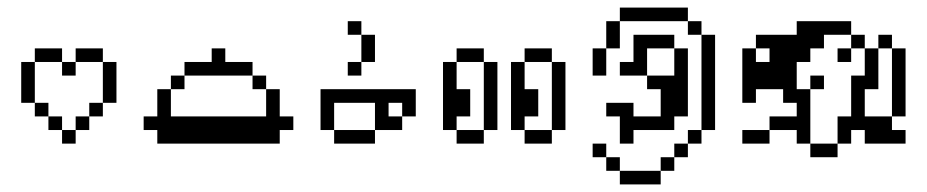

<svg xmlns="http://www.w3.org/2000/svg" viewBox="-20 -377 2433 504"><path d="M35.7 -214.3V-107.1H71.4V-214.3ZM71.4 -107.1V-71.4H107.1V-107.1ZM107.1 -71.4V-35.7H142.9V-71.4ZM142.9 -35.7V0H178.6V-35.7ZM178.6 -71.4V-35.7H214.3V-71.4ZM214.3 -107.1V-71.4H250V-107.1ZM250 -214.3V-107.1H285.7V-214.3ZM250 -214.3V-250H178.6V-214.3ZM71.4 -250V-214.3H142.9V-250ZM142.9 -214.3V-178.6H178.6V-214.3Z M392.9 -35.7V0H714.3V-35.7H750V-71.4H714.3V-142.9H678.6V-71.4H428.6V-142.9H392.9V-71.4H357.1V-35.7ZM428.6 -178.6V-142.9H464.3V-178.6ZM464.3 -214.3V-178.6H642.9V-214.3H571.4V-250H535.7V-214.3ZM642.9 -178.6V-142.9H678.6V-178.6Z M821.4 -142.9V-35.7H857.1V-107.1H964.3V-35.7H1035.7V-71.4H1000V-107.1H1035.7V-71.4H1071.4V-142.9ZM857.1 -35.7V0H964.3V-35.7ZM892.9 -214.3V-178.6H928.6V-214.3ZM928.6 -285.7V-214.3H964.3V-285.7ZM928.6 -285.7V-321.4H892.9V-285.7Z M1178.6 -35.7V-71.4H1214.3V-142.9H1178.6V-214.3H1142.9V-35.7ZM1178.6 -35.7V0H1250V-35.7ZM1178.6 -250V-214.3H1250V-250ZM1250 -214.3V-35.7H1285.7V-214.3ZM1357.1 -35.7V-71.4H1392.9V-142.9H1357.1V-214.3H1321.4V-35.7ZM1357.1 -35.7V0H1428.6V-35.7ZM1357.1 -250V-214.3H1428.6V-250ZM1428.6 -214.3V-35.7H1464.3V-214.3Z M1535.7 0V35.7H1571.4V0ZM1571.4 35.7V71.4H1607.1V35.7ZM1607.1 71.4V107.1H1714.3V71.4ZM1785.7 -35.7V0H1821.4V-35.7ZM1821.4 -285.7V-35.7H1857.1V-285.7ZM1821.4 -285.7V-321.4H1785.7V-285.7ZM1785.7 -321.4V-357.1H1607.1V-321.4ZM1571.4 -321.4V-250H1607.1V-321.4ZM1535.7 -250V-178.6H1571.4V-250ZM1714.3 35.7V71.4H1750V35.7ZM1750 0V35.7H1785.7V0ZM1571.4 -107.1V-71.4H1607.1V0H1642.9V-35.7H1750V-71.4H1785.7V-250H1750V-178.6H1678.6V-142.9H1714.3V-71.4H1642.9V-107.1ZM1678.6 -178.6V-250H1750V-285.7H1642.9V-214.3H1607.1V-178.6Z M1928.6 -35.7V0H2000V-35.7ZM2000 -71.4V-35.7H2071.4V0H2107.1V-142.9H2071.4V-214.3H2107.1V-250H2142.9V-285.7H2214.3V-321.4H2071.4V-285.7H1964.3V-250H2000V-214.3H1964.3V-250H1928.6V-107.1H1964.3V-142.9H2035.7V-107.1H2071.4V-71.4ZM2178.6 -71.4V0H2214.3V-35.7H2250V0H2357.1V-35.7H2321.4V-71.4H2250V-142.9H2285.7V-250H2250V-178.6H2214.3V-71.4ZM2321.4 -250V-71.4H2357.1V-250ZM2321.4 -250V-285.7H2285.7V-250ZM2250 -250V-285.7H2214.3V-250ZM2107.1 -178.6V-142.9H2142.9V-178.6ZM2107.1 0V35.7H2178.6V0ZM2178.6 -250V-214.3H2214.3V-250Z"/></svg>

Font: Gossip Icons Low Pixel
Style: Regular
Weight: 500
Designer: Deborah Khodanovich
Version: Version 1.001;Glyphs 3.3.1 (3343)